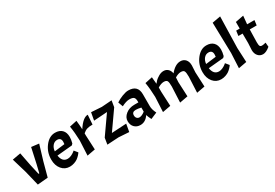

<svg xmlns="http://www.w3.org/2000/svg" viewBox="45 -1750 3916 2737"><g transform="rotate(-30 2002.5 -381.5)"><path d="M228 -125H241L274 -262L328 -509L452 -494L377 -246L314 -12L143 3L84 -240L12 -483L148 -508L191 -288Z M698 -102Q727 -102 759 -117Q791 -132 809 -147L827 -162L873 -106Q863 -89 842 -67Q821 -45 799.5 -29.5Q778 -14 742.5 -1.5Q707 11 669 11Q588 11 537 -50.5Q486 -112 486 -209Q486 -331 557 -423Q628 -515 723 -515Q796 -515 836.5 -474Q877 -433 877 -359Q877 -315 862 -259L842 -238L592 -215Q609 -102 698 -102ZM698 -412Q654 -412 624 -376.5Q594 -341 589 -286L759 -307Q762 -330 762 -345Q762 -412 698 -412Z M953 -483 1074 -509Q1083 -432 1086 -363Q1177 -504 1257 -504L1246 -348Q1188 -348 1154.5 -337.5Q1121 -327 1086 -296V-260L1097 -25L963 0L975 -243Q971 -377 953 -483Z M1303 -99 1514 -400 1293 -385 1316 -511 1487 -500 1654 -512 1637 -408 1425 -106 1668 -120 1646 6 1476 -5 1286 6Z M1902 -295H1970V-312Q1970 -361 1950 -379Q1930 -397 1875 -397Q1852 -397 1820.5 -387.5Q1789 -378 1750 -358L1721 -437Q1764 -467 1825.5 -491Q1887 -515 1927 -515Q2084 -515 2084 -363V-167Q2084 -111 2119 -42L2013 3Q1988 -45 1976 -83Q1921 0 1837 0Q1778 0 1740.5 -37.5Q1703 -75 1703 -138.5Q1703 -202 1761 -248.5Q1819 -295 1902 -295ZM1879 -102Q1919 -102 1970 -143V-210Q1917 -222 1884 -222Q1821 -222 1821 -166Q1821 -137 1837 -119.5Q1853 -102 1879 -102Z M2328 -333V-260L2339 -25L2205 0L2217 -243Q2213 -377 2195 -483L2316 -509Q2323 -451 2326 -396Q2341 -416 2360 -435.5Q2379 -455 2420 -479.5Q2461 -504 2503 -504Q2545 -504 2574 -477Q2603 -450 2611 -403Q2694 -504 2779 -504Q2832 -504 2863 -468.5Q2894 -433 2894 -372L2888 -260L2899 -20L2764 5L2776 -253Q2776 -322 2764 -345Q2752 -368 2709 -368Q2666 -368 2612 -335L2608 -260L2619 -20L2484 5L2496 -253Q2496 -322 2484 -345Q2472 -368 2428 -368Q2384 -368 2328 -333Z M3189 -102Q3218 -102 3250 -117Q3282 -132 3300 -147L3318 -162L3364 -106Q3354 -89 3333 -67Q3312 -45 3290.5 -29.5Q3269 -14 3233.5 -1.5Q3198 11 3160 11Q3079 11 3028 -50.5Q2977 -112 2977 -209Q2977 -331 3048 -423Q3119 -515 3214 -515Q3287 -515 3327.5 -474Q3368 -433 3368 -359Q3368 -315 3353 -259L3333 -238L3083 -215Q3100 -102 3189 -102ZM3189 -412Q3145 -412 3115 -376.5Q3085 -341 3080 -286L3250 -307Q3253 -330 3253 -345Q3253 -412 3189 -412Z M3592 -774 3579 -260 3590 -25 3455 0 3467 -243 3455 -749Z M3747 -484V-593L3882 -619L3869 -484H3990L3979 -402H3865L3860 -193Q3860 -146 3869 -130.5Q3878 -115 3902 -115Q3926 -115 3966 -126L3972 -55Q3906 0 3856 0Q3806 0 3774 -36.5Q3742 -73 3742 -132L3748 -244L3747 -402H3678L3689 -484Z"/></g></svg>

Font: Acme
Style: Regular
Weight: 400
Designer: Juan Pablo del Peral
Foundry: Juan Pablo del Peral
Version: Version 1.002